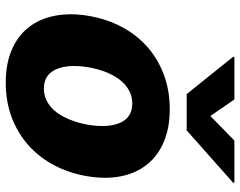

<svg xmlns="http://www.w3.org/2000/svg" viewBox="-103 -712 825 659"><g transform="rotate(90 309.5 -382.5)"><path d="M34.1 -272Q44.4 -334.2 71.2 -385.7Q98 -437.1 139.4 -474.3Q180.8 -511.4 235.3 -532Q289.8 -552.6 355.1 -552.6Q419.4 -552.6 467.3 -532.1Q515.3 -511.7 544.9 -474.4Q574.6 -437.1 585 -385.1Q595.5 -333.1 584.9 -269.9Q574.6 -208.1 547.4 -156.4Q520.2 -104.8 478.9 -67.8Q437.5 -30.9 383.2 -10.3Q328.8 10.3 263.8 10.3Q199.6 10.3 151.6 -10.1Q103.7 -30.5 74.2 -67.8Q44.7 -105.1 34.3 -157.1Q23.8 -209.2 34.1 -272ZM218 -162.3Q236.9 -120.7 283.4 -120.7Q303.3 -120.7 319.4 -127.5Q335.6 -134.2 348.5 -145.8Q361.5 -157.3 371.4 -172.6Q381.4 -187.9 388.7 -204.9Q396 -221.9 400.7 -239.5Q405.5 -257.1 408.4 -273.4Q419.4 -341.3 401.3 -382.5Q382.8 -424 335.6 -424Q316.1 -424 299.9 -417.3Q283.7 -410.5 270.6 -399Q257.5 -387.4 247.3 -372.2Q237.2 -356.9 229.9 -339.8Q222.7 -322.8 217.9 -305Q213.1 -287.3 210.6 -271Q199.6 -204.5 218 -162.3ZM175.8 -774.5H321.4L378.2 -692.1L462.4 -774.5H607.6L606.9 -769.9L427.6 -610.8H302.9L175.1 -769.9Z"/></g></svg>

Font: Inter P Extra Bold
Style: Italic
Weight: 800
Italic angle: 9.39999°
Designer: Rasmus Andersson
Foundry: rsms
Version: Version 3.018;git-588b23468